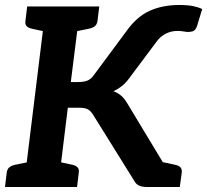

<svg xmlns="http://www.w3.org/2000/svg" viewBox="-26 -750 831 770"><path d="M69 0 158 -724H296L258 -421H289Q308 -421 322.5 -426Q337 -431 349 -447L481 -625Q523 -684 575 -707Q627 -730 692 -730Q727 -730 748.5 -725.5Q770 -721 785 -714L764 -645Q758 -628 747 -624.5Q736 -621 723 -622Q716 -623 706 -624.5Q696 -626 686 -626Q660 -626 638 -614.5Q616 -603 602 -583L489 -432Q476 -415 461 -403.5Q446 -392 429 -384Q446 -378 459 -367Q472 -356 483 -338L687 0H565Q542 0 530 -6.5Q518 -13 511 -27L346 -292Q337 -306 325.5 -312Q314 -318 290 -318H246L207 0ZM596 0 557 -114 624 -100ZM-6 0 1 -58Q3 -72 11.5 -79Q20 -86 34 -89L93 -101V0ZM184 0 209 -101 265 -89Q278 -86 285 -79Q292 -72 290 -58L283 0ZM182 -724 157 -623 101 -635Q88 -638 81 -645Q74 -652 76 -666L83 -724ZM372 -724 365 -666Q363 -652 354.5 -645Q346 -638 331 -635L273 -623V-724ZM596 0 621 -101 677 -89Q691 -86 697.5 -79Q704 -72 703 -58L695 0Z"/></svg>

Font: Aleo
Style: Bold Italic
Weight: 700
Italic angle: -7°
Version: Version 2.001;gftools[0.9.29]